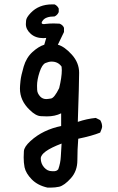

<svg xmlns="http://www.w3.org/2000/svg" viewBox="-20 -721 540 876"><path d="M211 135H197Q152 125 125 97.5Q98 70 92 42Q88 21 88 -3Q88 -11 89 -31Q90 -51 119 -77.5Q148 -104 183.5 -121Q219 -138 259 -146V-204Q231 -190 194 -190Q190 -190 166.5 -191Q143 -192 115 -220Q71 -262 71 -317Q71 -328 73.5 -352Q76 -376 88 -417Q100 -458 128 -483.5Q156 -509 182 -517L191 -548L178 -547Q142 -547 120 -567Q98 -587 98 -611Q98 -613 99 -627Q100 -641 120 -662Q157 -701 218 -701H229Q242 -695 248 -682V-666Q242 -652 229 -646Q188 -646 175 -627Q170 -621 170 -617Q170 -611 181 -611L189 -612Q206 -614 225 -614L252 -613Q267 -607 272 -594V-575L244 -517Q274 -509 307.5 -472Q341 -435 341 -389Q341 -343 335 -165Q376 -179 417 -183L437 -173Q446 -159 446 -142Q446 -137 437 -116Q400 -101 337 -88Q333 -39 333 10Q333 59 303.5 92Q274 125 250 131Q231 135 211 135ZM229 60Q240 59 246 51Q256 23 257.5 -7Q259 -37 261 -66Q166 -30 166 2Q166 25 181 42.5Q196 60 217 60ZM191 -269Q197 -269 212.5 -271.5Q228 -274 250 -319Q262 -369 262 -401L261 -417Q245 -440 215 -440Q203 -440 187.5 -433.5Q172 -427 160.5 -392Q149 -357 149 -330Q149 -327 149.5 -311Q150 -295 164 -280Q175 -269 191 -269Z"/></svg>

Font: Xiaolai Mono SC
Style: Regular
Weight: 400
Monospace: yes
Designer: LXGW / Nozomi Seto
Version: Version 3.113;September 30, 2024